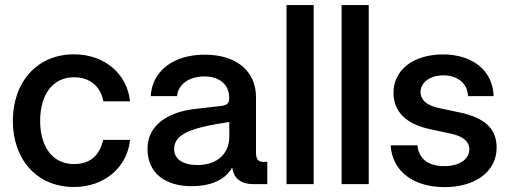

<svg xmlns="http://www.w3.org/2000/svg" viewBox="-20 -748 2069 780"><path d="M280.3 11.7C405.8 11.7 497.6 -70.3 508.3 -179.7H398.9C385.7 -120.1 349.6 -81.5 280.8 -81.5C194.3 -81.5 143.1 -150.4 143.1 -256.8C143.1 -364.7 194.8 -434.1 280.8 -434.1C348.6 -434.1 389.6 -393.6 399.9 -336.4H508.3C496.6 -447.8 405.3 -527.3 280.3 -527.3C131.8 -527.3 32.2 -416 32.2 -256.8C32.2 -98.6 131.3 11.7 280.3 11.7Z M757.8 8.3C850.1 8.3 899.4 -25.9 921.9 -65.4H923.8C930.2 -22 960 0 1008.8 0H1065.9V-90.3H1050.8C1028.3 -90.3 1020 -101.6 1020 -129.9V-353C1020 -458.5 941.4 -525.9 812 -525.9C681.2 -525.9 597.7 -457 592.3 -357.4H699.2C703.1 -403.8 746.6 -437.5 810.1 -437.5C873.5 -437.5 911.1 -402.8 911.1 -351.6C911.1 -329.6 903.8 -320.8 880.9 -317.9C851.6 -314.9 813.5 -310.5 766.6 -304.7C683.6 -294.9 579.1 -252 579.1 -143.6C579.1 -42 654.8 8.3 757.8 8.3ZM781.7 -77.6C723.6 -77.6 687.5 -101.1 687.5 -142.6C687.5 -188.5 728 -212.9 794.4 -230C836.9 -241.2 874 -246.6 911.6 -252.4V-192.4C911.6 -129.9 869.1 -77.6 781.7 -77.6Z M1254.4 -727.5H1144V0H1254.4Z M1478 -727.5H1367.7V0H1478Z M1786.6 12.2C1908.7 12.2 1997.6 -49.3 1997.6 -148.4C1997.6 -223.1 1951.7 -268.6 1850.6 -290.5L1760.7 -309.6C1715.8 -319.8 1688.5 -340.3 1688.5 -374C1688.5 -411.6 1724.6 -441.9 1781.7 -441.9C1841.3 -441.9 1880.4 -405.8 1881.3 -357.4H1985.4C1982.4 -461.9 1898.9 -526.9 1779.8 -526.9C1658.7 -526.9 1578.6 -463.4 1578.6 -371.1C1578.6 -293.9 1629.9 -244.1 1727.5 -223.1L1814 -204.6C1857.9 -194.8 1886.7 -174.8 1886.7 -141.6C1886.7 -101.6 1847.7 -73.2 1784.2 -73.2C1719.2 -73.2 1681.2 -103.5 1675.8 -157.7H1566.9C1574.7 -46.4 1665.5 12.2 1786.6 12.2Z"/></svg>

Font: Raveo Display Display Medium
Style: Regular
Weight: 500
Designer: Jakub Foglar, Rasmus Andersson (Inter)
Foundry: Jakubfoglar.com
Version: Version 1.100;Glyphs 3.2.3 (3260)